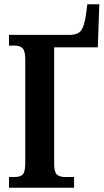

<svg xmlns="http://www.w3.org/2000/svg" viewBox="-20 -877 487 897"><path d="M22 0V-50H49Q75 -50 86.5 -62Q98 -74 98 -116V-600Q98 -638 86 -651Q74 -664 48 -664H22V-714H302Q346 -714 360 -736Q374 -758 381 -804L388 -857H444L437 -656H233V-112Q233 -73 246 -61.5Q259 -50 284 -50H326V0Z"/></svg>

Font: Noto Serif ExtraCondensed
Style: Bold
Weight: 700
Width: 2
Designer: Monotype Design Team
Foundry: Monotype Imaging Inc.
Version: Version 2.014; ttfautohint (v1.8.4.7-5d5b)